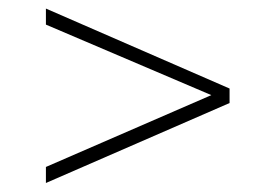

<svg xmlns="http://www.w3.org/2000/svg" viewBox="-20 -474 615 437"><path d="M502.5 -239.5 84.5 -57.5V-94L461 -257.5L84.5 -418V-454.5L502.5 -272.5Z"/></svg>

Font: Newsreader Display
Style: Regular
Weight: 400
Designer: Hugues Gentile
Foundry: Production Type
Version: Version 1.001